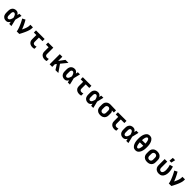

<svg xmlns="http://www.w3.org/2000/svg" viewBox="1018 -3858 6964 6964"><g transform="rotate(45 4500.0 -376.0)"><path d="M265 8Q236 8 208.5 2.5Q181 -3 156.5 -17Q132 -31 113 -52.5Q94 -74 83 -100Q72 -126 67.5 -154Q63 -182 63 -210V-310Q63 -338 67.5 -366Q72 -394 83 -420Q94 -446 113 -467.5Q132 -489 156.5 -503Q181 -517 208.5 -522.5Q236 -528 265 -528Q287 -528 309.5 -521.5Q332 -515 350.5 -501.5Q369 -488 383.5 -470Q398 -452 409 -433Q413 -455 417 -476.5Q421 -498 425 -520H535Q519 -456 504.5 -391.5Q490 -327 473 -263Q491 -198 506 -132Q521 -66 537 0H427Q423 -23 419 -45.5Q415 -68 411 -91Q399 -71 384.5 -52.5Q370 -34 351.5 -20Q333 -6 310.5 1Q288 8 265 8ZM265 -102Q282 -102 298 -111Q314 -120 325 -133.5Q336 -147 343.5 -163Q351 -179 357 -195.5Q363 -212 368 -229Q373 -246 377 -263Q373 -279 368 -295.5Q363 -312 357 -328Q351 -344 343 -359.5Q335 -375 324 -388Q313 -401 297.5 -409.5Q282 -418 265 -418Q253 -418 241.5 -413.5Q230 -409 221.5 -400Q213 -391 208 -380Q203 -369 200 -357.5Q197 -346 196 -334Q195 -322 195 -310V-210Q195 -198 196 -186Q197 -174 200 -162.5Q203 -151 208 -140Q213 -129 221.5 -120Q230 -111 241.5 -106.5Q253 -102 265 -102Z M809 0Q809 -25 802.5 -50Q796 -75 788.5 -99.5Q781 -124 772.5 -148Q764 -172 754.5 -195.5Q745 -219 735 -242.5Q725 -266 714.5 -289Q704 -312 693 -335Q682 -358 670 -381Q658 -404 645.5 -426Q633 -448 620 -470L732 -528Q757 -488 779.5 -446Q802 -404 822.5 -361Q843 -318 861.5 -274.5Q880 -231 896 -186Q907 -209 917.5 -231.5Q928 -254 938 -277Q948 -300 956.5 -323Q965 -346 972 -370Q979 -394 984 -418.5Q989 -443 989 -468V-520H1121V-468Q1121 -436 1114 -405Q1107 -374 1098 -344Q1089 -314 1077.5 -284.5Q1066 -255 1053.5 -226Q1041 -197 1027.5 -168.5Q1014 -140 1000 -112Q986 -84 971.5 -56Q957 -28 941 0Z M1626 8Q1597 8 1569 4Q1541 0 1515.5 -11.5Q1490 -23 1468 -41.5Q1446 -60 1431.5 -84Q1417 -108 1411.5 -136Q1406 -164 1406 -192V-410H1279V-520H1721V-410H1538V-192Q1538 -174 1543 -156.5Q1548 -139 1560.5 -126Q1573 -113 1590.5 -107.5Q1608 -102 1626 -102Q1648 -102 1669.5 -106Q1691 -110 1711 -118V-8Q1691 0 1669.5 4Q1648 8 1626 8Z M2254 8Q2226 8 2197.5 4Q2169 0 2143.5 -11.5Q2118 -23 2096 -41.5Q2074 -60 2059.5 -84Q2045 -108 2039.5 -136Q2034 -164 2034 -192V-410H1899V-520H2166V-192Q2166 -174 2171 -156.5Q2176 -139 2188.5 -126Q2201 -113 2218.5 -107.5Q2236 -102 2254 -102Q2276 -102 2297.5 -106Q2319 -110 2339 -118V-8Q2319 0 2297.5 4Q2276 8 2254 8Z M2498 0V-520H2630V-304L2790 -520H2944L2749 -281L2944 0H2796L2675 -191L2630 -135V0Z M3265 8Q3236 8 3208.5 2.5Q3181 -3 3156.5 -17Q3132 -31 3113 -52.5Q3094 -74 3083 -100Q3072 -126 3067.5 -154Q3063 -182 3063 -210V-310Q3063 -338 3067.5 -366Q3072 -394 3083 -420Q3094 -446 3113 -467.5Q3132 -489 3156.5 -503Q3181 -517 3208.5 -522.5Q3236 -528 3265 -528Q3287 -528 3309.5 -521.5Q3332 -515 3350.5 -501.5Q3369 -488 3383.5 -470Q3398 -452 3409 -433Q3413 -455 3417 -476.5Q3421 -498 3425 -520H3535Q3519 -456 3504.5 -391.5Q3490 -327 3473 -263Q3491 -198 3506 -132Q3521 -66 3537 0H3427Q3423 -23 3419 -45.5Q3415 -68 3411 -91Q3399 -71 3384.5 -52.5Q3370 -34 3351.5 -20Q3333 -6 3310.5 1Q3288 8 3265 8ZM3265 -102Q3282 -102 3298 -111Q3314 -120 3325 -133.5Q3336 -147 3343.5 -163Q3351 -179 3357 -195.5Q3363 -212 3368 -229Q3373 -246 3377 -263Q3373 -279 3368 -295.5Q3363 -312 3357 -328Q3351 -344 3343 -359.5Q3335 -375 3324 -388Q3313 -401 3297.5 -409.5Q3282 -418 3265 -418Q3253 -418 3241.5 -413.5Q3230 -409 3221.5 -400Q3213 -391 3208 -380Q3203 -369 3200 -357.5Q3197 -346 3196 -334Q3195 -322 3195 -310V-210Q3195 -198 3196 -186Q3197 -174 3200 -162.5Q3203 -151 3208 -140Q3213 -129 3221.5 -120Q3230 -111 3241.5 -106.5Q3253 -102 3265 -102Z M4026 8Q3997 8 3969 4Q3941 0 3915.5 -11.5Q3890 -23 3868 -41.5Q3846 -60 3831.5 -84Q3817 -108 3811.5 -136Q3806 -164 3806 -192V-410H3679V-520H4121V-410H3938V-192Q3938 -174 3943 -156.5Q3948 -139 3960.5 -126Q3973 -113 3990.5 -107.5Q4008 -102 4026 -102Q4048 -102 4069.5 -106Q4091 -110 4111 -118V-8Q4091 0 4069.5 4Q4048 8 4026 8Z M4465 8Q4436 8 4408.5 2.5Q4381 -3 4356.5 -17Q4332 -31 4313 -52.5Q4294 -74 4283 -100Q4272 -126 4267.5 -154Q4263 -182 4263 -210V-310Q4263 -338 4267.5 -366Q4272 -394 4283 -420Q4294 -446 4313 -467.5Q4332 -489 4356.5 -503Q4381 -517 4408.5 -522.5Q4436 -528 4465 -528Q4487 -528 4509.5 -521.5Q4532 -515 4550.5 -501.5Q4569 -488 4583.5 -470Q4598 -452 4609 -433Q4613 -455 4617 -476.5Q4621 -498 4625 -520H4735Q4719 -456 4704.5 -391.5Q4690 -327 4673 -263Q4691 -198 4706 -132Q4721 -66 4737 0H4627Q4623 -23 4619 -45.5Q4615 -68 4611 -91Q4599 -71 4584.5 -52.5Q4570 -34 4551.5 -20Q4533 -6 4510.5 1Q4488 8 4465 8ZM4465 -102Q4482 -102 4498 -111Q4514 -120 4525 -133.5Q4536 -147 4543.5 -163Q4551 -179 4557 -195.5Q4563 -212 4568 -229Q4573 -246 4577 -263Q4573 -279 4568 -295.5Q4563 -312 4557 -328Q4551 -344 4543 -359.5Q4535 -375 4524 -388Q4513 -401 4497.5 -409.5Q4482 -418 4465 -418Q4453 -418 4441.5 -413.5Q4430 -409 4421.5 -400Q4413 -391 4408 -380Q4403 -369 4400 -357.5Q4397 -346 4396 -334Q4395 -322 4395 -310V-210Q4395 -198 4396 -186Q4397 -174 4400 -162.5Q4403 -151 4408 -140Q4413 -129 4421.5 -120Q4430 -111 4441.5 -106.5Q4453 -102 4465 -102Z M5096 8Q5066 8 5036.5 3Q5007 -2 4980.5 -14.5Q4954 -27 4932 -48Q4910 -69 4896 -95Q4882 -121 4876.5 -150.5Q4871 -180 4871 -210V-310Q4871 -339 4876 -367Q4881 -395 4894 -420.5Q4907 -446 4927.5 -466.5Q4948 -487 4973 -500.5Q4998 -514 5026 -521Q5054 -528 5082 -528H5100L5382 -520V-410L5276 -413Q5287 -403 5296 -391.5Q5305 -380 5311 -366.5Q5317 -353 5319 -339Q5321 -325 5321 -310V-210Q5321 -180 5315.5 -150.5Q5310 -121 5296 -95Q5282 -69 5260 -48Q5238 -27 5211.5 -14.5Q5185 -2 5155.5 3Q5126 8 5096 8ZM5096 -102Q5116 -102 5135.5 -110Q5155 -118 5167.5 -134Q5180 -150 5184.5 -170Q5189 -190 5189 -210V-310Q5189 -329 5185 -348Q5181 -367 5170.5 -382.5Q5160 -398 5143 -407Q5126 -416 5107 -418H5094Q5074 -418 5055.5 -409Q5037 -400 5024.5 -384.5Q5012 -369 5007.5 -349.5Q5003 -330 5003 -310V-210Q5003 -190 5007.5 -170Q5012 -150 5024.5 -134Q5037 -118 5056.5 -110Q5076 -102 5096 -102Z M5826 8Q5797 8 5769 4Q5741 0 5715.5 -11.5Q5690 -23 5668 -41.5Q5646 -60 5631.5 -84Q5617 -108 5611.5 -136Q5606 -164 5606 -192V-410H5479V-520H5921V-410H5738V-192Q5738 -174 5743 -156.5Q5748 -139 5760.5 -126Q5773 -113 5790.5 -107.5Q5808 -102 5826 -102Q5848 -102 5869.5 -106Q5891 -110 5911 -118V-8Q5891 0 5869.5 4Q5848 8 5826 8Z M6265 8Q6236 8 6208.5 2.5Q6181 -3 6156.5 -17Q6132 -31 6113 -52.5Q6094 -74 6083 -100Q6072 -126 6067.5 -154Q6063 -182 6063 -210V-310Q6063 -338 6067.5 -366Q6072 -394 6083 -420Q6094 -446 6113 -467.5Q6132 -489 6156.5 -503Q6181 -517 6208.5 -522.5Q6236 -528 6265 -528Q6287 -528 6309.5 -521.5Q6332 -515 6350.5 -501.5Q6369 -488 6383.5 -470Q6398 -452 6409 -433Q6413 -455 6417 -476.5Q6421 -498 6425 -520H6535Q6519 -456 6504.5 -391.5Q6490 -327 6473 -263Q6491 -198 6506 -132Q6521 -66 6537 0H6427Q6423 -23 6419 -45.5Q6415 -68 6411 -91Q6399 -71 6384.5 -52.5Q6370 -34 6351.5 -20Q6333 -6 6310.5 1Q6288 8 6265 8ZM6265 -102Q6282 -102 6298 -111Q6314 -120 6325 -133.5Q6336 -147 6343.5 -163Q6351 -179 6357 -195.5Q6363 -212 6368 -229Q6373 -246 6377 -263Q6373 -279 6368 -295.5Q6363 -312 6357 -328Q6351 -344 6343 -359.5Q6335 -375 6324 -388Q6313 -401 6297.5 -409.5Q6282 -418 6265 -418Q6253 -418 6241.5 -413.5Q6230 -409 6221.5 -400Q6213 -391 6208 -380Q6203 -369 6200 -357.5Q6197 -346 6196 -334Q6195 -322 6195 -310V-210Q6195 -198 6196 -186Q6197 -174 6200 -162.5Q6203 -151 6208 -140Q6213 -129 6221.5 -120Q6230 -111 6241.5 -106.5Q6253 -102 6265 -102Z M6900 8Q6870 8 6840.5 -1.5Q6811 -11 6787.5 -30.5Q6764 -50 6747 -75.5Q6730 -101 6718 -129Q6706 -157 6698.5 -186.5Q6691 -216 6686.5 -246Q6682 -276 6680.5 -306.5Q6679 -337 6679 -368Q6679 -398 6680.5 -428.5Q6682 -459 6686.5 -489Q6691 -519 6698.5 -548.5Q6706 -578 6718 -606Q6730 -634 6747 -659.5Q6764 -685 6787.5 -704.5Q6811 -724 6840.5 -733.5Q6870 -743 6900 -743Q6930 -743 6959.5 -733.5Q6989 -724 7012.5 -704.5Q7036 -685 7053 -659.5Q7070 -634 7082 -606Q7094 -578 7101.5 -548.5Q7109 -519 7113.5 -489Q7118 -459 7119.5 -428.5Q7121 -398 7121 -368Q7121 -337 7119.5 -306.5Q7118 -276 7113.5 -246Q7109 -216 7101.5 -186.5Q7094 -157 7082 -129Q7070 -101 7053 -75.5Q7036 -50 7012.5 -30.5Q6989 -11 6959.5 -1.5Q6930 8 6900 8ZM6988 -423Q6987 -438 6986 -453Q6985 -468 6983 -483.5Q6981 -499 6978 -514Q6975 -529 6971 -544Q6967 -559 6962 -573Q6957 -587 6949 -600.5Q6941 -614 6928 -623.5Q6915 -633 6900 -633Q6885 -633 6872 -623.5Q6859 -614 6851 -600.5Q6843 -587 6838 -573Q6833 -559 6829 -544Q6825 -529 6822 -514Q6819 -499 6817 -483.5Q6815 -468 6814 -453Q6813 -438 6812 -423ZM6900 -102Q6915 -102 6928 -111.5Q6941 -121 6949 -134.5Q6957 -148 6962 -162Q6967 -176 6971 -191Q6975 -206 6978 -221Q6981 -236 6983 -251.5Q6985 -267 6986 -282Q6987 -297 6988 -312H6812Q6813 -297 6814 -282Q6815 -267 6817 -251.5Q6819 -236 6822 -221Q6825 -206 6829 -191Q6833 -176 6838 -162Q6843 -148 6851 -134.5Q6859 -121 6872 -111.5Q6885 -102 6900 -102Z M7500 8Q7470 8 7440 3Q7410 -2 7383 -14.5Q7356 -27 7333.5 -47.5Q7311 -68 7296.5 -94.5Q7282 -121 7276.5 -150.5Q7271 -180 7271 -210V-310Q7271 -340 7276.5 -369.5Q7282 -399 7296.5 -425.5Q7311 -452 7333.5 -472.5Q7356 -493 7383 -505.5Q7410 -518 7440 -523Q7470 -528 7500 -528Q7530 -528 7560 -523Q7590 -518 7617 -505.5Q7644 -493 7666.5 -472.5Q7689 -452 7703.5 -425.5Q7718 -399 7723.5 -369.5Q7729 -340 7729 -310V-210Q7729 -180 7723.5 -150.5Q7718 -121 7703.5 -94.5Q7689 -68 7666.5 -47.5Q7644 -27 7617 -14.5Q7590 -2 7560 3Q7530 8 7500 8ZM7500 -102Q7521 -102 7540.5 -109.5Q7560 -117 7573.5 -133Q7587 -149 7592 -169Q7597 -189 7597 -210V-310Q7597 -331 7592 -351Q7587 -371 7573.5 -387Q7560 -403 7540.5 -410.5Q7521 -418 7500 -418Q7479 -418 7459.5 -410.5Q7440 -403 7426.5 -387Q7413 -371 7408 -351Q7403 -331 7403 -310V-210Q7403 -189 7408 -169Q7413 -149 7426.5 -133Q7440 -117 7459.5 -109.5Q7479 -102 7500 -102Z M8104 8Q8074 8 8044.5 3Q8015 -2 7988.5 -14.5Q7962 -27 7940 -48Q7918 -69 7904 -95Q7890 -121 7884.5 -150.5Q7879 -180 7879 -210V-520H8011V-210Q8011 -190 8015.5 -170Q8020 -150 8032.5 -134Q8045 -118 8064.5 -110Q8084 -102 8104 -102Q8123 -102 8139 -112Q8155 -122 8165 -137.5Q8175 -153 8181 -171Q8187 -189 8190.5 -207Q8194 -225 8195.5 -243.5Q8197 -262 8197 -281Q8197 -338 8186.5 -394Q8176 -450 8158 -504L8283 -539Q8304 -477 8316.5 -412Q8329 -347 8329 -282Q8329 -247 8324.5 -212.5Q8320 -178 8309 -145.5Q8298 -113 8279 -83.5Q8260 -54 8233 -32.5Q8206 -11 8172.5 -1.5Q8139 8 8104 8ZM8043 -600 8057 -760H8176L8140 -600Z M8609 0Q8609 -25 8602.5 -50Q8596 -75 8588.5 -99.5Q8581 -124 8572.5 -148Q8564 -172 8554.5 -195.5Q8545 -219 8535 -242.5Q8525 -266 8514.5 -289Q8504 -312 8493 -335Q8482 -358 8470 -381Q8458 -404 8445.5 -426Q8433 -448 8420 -470L8532 -528Q8557 -488 8579.5 -446Q8602 -404 8622.5 -361Q8643 -318 8661.5 -274.5Q8680 -231 8696 -186Q8707 -209 8717.5 -231.5Q8728 -254 8738 -277Q8748 -300 8756.5 -323Q8765 -346 8772 -370Q8779 -394 8784 -418.5Q8789 -443 8789 -468V-520H8921V-468Q8921 -436 8914 -405Q8907 -374 8898 -344Q8889 -314 8877.5 -284.5Q8866 -255 8853.5 -226Q8841 -197 8827.5 -168.5Q8814 -140 8800 -112Q8786 -84 8771.5 -56Q8757 -28 8741 0Z"/></g></svg>

Font: Iosevka Extrabold Extended
Style: Regular
Weight: 800
Width: 7
Monospace: yes
Designer: Belleve Invis
Foundry: Belleve Invis
Version: Version 32.5.0; ttfautohint (v1.8.4)